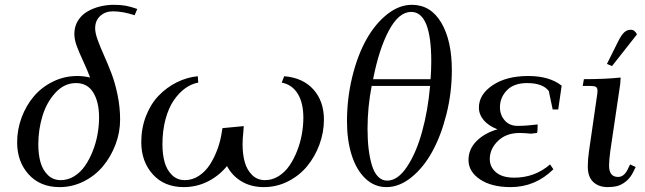

<svg xmlns="http://www.w3.org/2000/svg" viewBox="-20 -766 2665 793"><path d="M50.8 -178.2Q50.8 -231 69.3 -280.8Q87.9 -330.6 120.1 -368.4Q152.3 -406.2 199.2 -429.2Q246.1 -452.1 298.8 -452.1Q325.7 -452.1 352.1 -445.8Q341.8 -474.1 324 -512.5Q306.2 -550.8 296.6 -576.9Q287.1 -603 287.1 -626Q287.1 -656.7 302 -680.7Q316.9 -704.6 341.1 -718.5Q365.2 -732.4 393.1 -739.3Q420.9 -746.1 450.2 -746.1Q478.5 -746.1 498.8 -742.4Q519 -738.8 546.9 -729L536.1 -703.1Q487.3 -719.2 445.8 -719.2Q415 -719.2 394 -700.2Q373 -681.2 373 -648.9Q373 -629.9 383.5 -600.8Q394 -571.8 409.4 -537.6Q424.8 -503.4 439.9 -464.1Q455.1 -424.8 465.6 -373.8Q476.1 -322.8 476.1 -272Q476.1 -219.2 457 -168.9Q438 -118.7 405.5 -79.6Q373 -40.5 325.9 -16.8Q278.8 6.8 226.1 6.8Q146 6.8 98.4 -45.7Q50.8 -98.1 50.8 -178.2ZM138.2 -169.9Q138.2 -128.4 147.2 -96.2Q156.2 -64 177.7 -43Q199.2 -22 231 -22Q260.7 -22 286.9 -38.3Q313 -54.7 331.3 -81.3Q349.6 -107.9 363 -141.8Q376.5 -175.8 382.8 -211.2Q389.2 -246.6 389.2 -279.8Q389.2 -344.7 365.2 -383.8Q341.3 -422.9 293.9 -422.9Q245.6 -422.9 209 -383.1Q172.4 -343.3 155.3 -286.6Q138.2 -230 138.2 -169.9Z M563.5 -179.2Q563.5 -236.8 583 -286.9Q602.5 -336.9 635.5 -371.1Q668.5 -405.3 710.2 -426Q752 -446.8 796.9 -451.2L798.8 -424.8Q770.5 -419.9 744.6 -401.1Q718.8 -382.3 697.5 -351.3Q676.3 -320.3 663.6 -273.2Q650.9 -226.1 650.9 -169.9Q650.9 -128.4 659.9 -96.2Q668.9 -64 690.4 -43Q711.9 -22 743.7 -22Q773.9 -22 800.8 -39.3Q827.6 -56.6 846.4 -85.4Q865.2 -114.3 878.2 -149.7Q891.1 -185.1 896.5 -223.1L898.9 -236.8L986.8 -245.1L984.9 -219.2Q981.9 -194.8 981.9 -169.9Q981.9 -128.4 991 -96.2Q1000 -64 1021.5 -43Q1043 -22 1074.7 -22Q1104.5 -22 1130.6 -38.3Q1156.7 -54.7 1175 -81.3Q1193.4 -107.9 1206.8 -141.8Q1220.2 -175.8 1226.6 -211.2Q1232.9 -246.6 1232.9 -279.8Q1232.9 -341.3 1209.7 -378.9Q1186.5 -416.5 1143.6 -424.8L1153.8 -451.2Q1231.4 -444.8 1274.7 -396.2Q1317.9 -347.7 1317.9 -272Q1317.9 -219.2 1299.3 -168.9Q1280.8 -118.7 1248.5 -79.6Q1216.3 -40.5 1169.4 -16.8Q1122.6 6.8 1069.8 6.8Q1018.1 6.8 978.8 -16.1Q939.5 -39.1 917.5 -80.1Q883.8 -39.1 837.6 -16.1Q791.5 6.8 738.8 6.8Q658.7 6.8 611.1 -45.9Q563.5 -98.6 563.5 -179.2Z M1413.1 -265.1Q1413.1 -359.4 1434.8 -448.2Q1456.5 -537.1 1492.9 -602.3Q1529.3 -667.5 1578.9 -706.8Q1628.4 -746.1 1681.2 -746.1Q1758.8 -746.1 1802.5 -672.4Q1846.2 -598.6 1846.2 -476.1Q1846.2 -383.3 1824 -294.7Q1801.8 -206.1 1765.4 -139.9Q1729 -73.7 1679 -33.4Q1628.9 6.8 1576.2 6.8Q1526.4 6.8 1489 -28.8Q1451.7 -64.5 1432.4 -125.7Q1413.1 -187 1413.1 -265.1ZM1498 -234.9Q1498 -189 1502.4 -151.6Q1506.8 -114.3 1515.9 -84Q1524.9 -53.7 1541 -36.9Q1557.1 -20 1579.1 -20Q1622.6 -20 1660.6 -76.7Q1698.7 -133.3 1723.1 -221.4Q1747.6 -309.6 1756.3 -411.1H1515.1Q1498 -322.8 1498 -234.9ZM1521 -439H1758.3Q1761.2 -475.1 1761.2 -512.2Q1761.2 -716.8 1678.2 -716.8Q1627.4 -716.8 1586.4 -640.4Q1545.4 -564 1521 -439Z M1915 -105Q1915 -150.4 1948.5 -183.6Q1981.9 -216.8 2034.7 -231.9Q1998 -246.1 1978 -269.5Q1958 -293 1958 -321.8Q1958 -376 2014.9 -414.1Q2071.8 -452.1 2161.6 -452.1Q2249.5 -452.1 2299.8 -412.1L2285.6 -314H2262.7L2246.6 -390.1Q2221.7 -422.9 2156.7 -422.9Q2102.5 -422.9 2073.7 -393.1Q2044.9 -363.3 2044.9 -323.2Q2044.9 -291 2064.7 -268.6Q2084.5 -246.1 2117.7 -246.1Q2153.8 -246.1 2200.7 -252L2199.7 -224.1L2197.8 -216.8L2172.9 -213.9Q2144 -216.8 2126 -216.8Q2070.8 -216.8 2036.9 -184.1Q2002.9 -151.4 2002.9 -108.9Q2002.9 -76.2 2028.8 -54.2Q2054.7 -32.2 2104 -32.2Q2188.5 -32.2 2252 -86.9L2265.6 -66.9Q2190.9 6.8 2088.9 6.8Q2010.3 6.8 1962.6 -25.1Q1915 -57.1 1915 -105Z M2386.7 -411.1 2391.6 -439Q2480 -439 2543.5 -445.8L2541.5 -418L2500.5 -141.1Q2495.6 -104.5 2495.6 -82Q2495.6 -35.2 2532.7 -35.2Q2556.6 -35.2 2571.8 -64.9L2582.5 -86.9L2605.5 -76.2L2594.7 -54.2Q2582.5 -30.3 2564.5 -16.1Q2546.4 -2 2529.1 2.4Q2511.7 6.8 2489.7 6.8Q2453.1 6.8 2430.4 -14.2Q2407.7 -35.2 2407.7 -78.1Q2407.7 -107.9 2412.6 -141.1L2444.8 -363.8Q2447.8 -380.9 2447.8 -391.1Q2447.8 -402.8 2441.4 -407Q2435.1 -411.1 2417.5 -411.1ZM2486.8 -502 2532.7 -594.2Q2546.4 -621.6 2558.1 -632.3Q2569.8 -643.1 2585.4 -643.1Q2601.6 -643.1 2610.8 -624L2507.8 -493.2Z"/></svg>

Font: Dihjauti S
Style: Bold Italic
Weight: 700
Italic angle: -9°
Designer: T. Christopher White
Version: Version 3.0.0